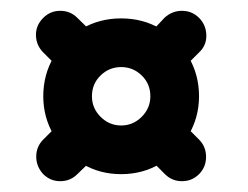

<svg xmlns="http://www.w3.org/2000/svg" viewBox="-20 -442 458 355"><path d="M348 -184Q361 -171 361 -152Q361 -133 348 -120Q335 -107 316.5 -107Q298 -107 285 -120Q263 -142 242 -163Q229 -176 229 -194.5Q229 -213 243 -226Q256 -239 274.5 -239Q293 -239 306 -226Q327 -205 348 -184Q348 -184 348 -184Q348 -184 348 -184ZM165 -367Q178 -354 178 -335.5Q178 -317 165 -304Q152 -290 133.5 -290Q115 -290 102 -303Q91 -314 80.5 -324.5Q70 -335 60 -345Q47 -358 46.5 -376.5Q46 -395 60 -409Q73 -422 91.5 -422Q110 -422 123 -409Q134 -398 144.5 -388Q155 -378 165 -367Q165 -367 165 -367Q165 -367 165 -367ZM123 -120Q110 -107 91.5 -107Q73 -107 60 -120Q47 -134 47 -152.5Q47 -171 60 -184Q81 -205 102 -226Q102 -226 102 -226Q102 -226 102 -226Q115 -239 134 -239Q153 -239 166 -226Q179 -213 179 -194Q179 -175 166 -162Q145 -141 123 -120Q123 -120 123 -120Q123 -120 123 -120ZM306 -303Q293 -290 274.5 -290Q256 -290 243 -303Q230 -316 229.5 -334.5Q229 -353 243 -367Q253 -377 263.5 -387.5Q274 -398 284 -409Q298 -422 316.5 -422Q335 -422 348 -409Q361 -396 361.5 -377Q362 -358 348 -345Q338 -335 327.5 -324.5Q317 -314 306 -303Q306 -303 306 -303Q306 -303 306 -303ZM258 -264Q258 -287 242 -302.5Q226 -318 204 -318Q182 -318 166 -302.5Q150 -287 150 -264Q150 -242 166 -226Q182 -210 204 -210Q226 -210 242 -226Q258 -242 258 -264ZM60 -264Q60 -304 79.5 -337Q99 -370 131.5 -389Q164 -408 204 -408Q244 -408 276.5 -389Q309 -370 328.5 -337Q348 -304 348 -264Q348 -225 328.5 -192Q309 -159 276.5 -139.5Q244 -120 204 -120Q164 -120 131.5 -139.5Q99 -159 79.5 -192Q60 -225 60 -264Z"/></svg>

Font: FRB American Cursive Black
Style: Bold Italic
Weight: 900
Italic angle: -25°
Version: Version 2.0;Modular Font Editor K font №1